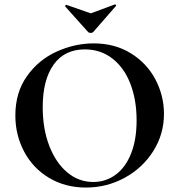

<svg xmlns="http://www.w3.org/2000/svg" viewBox="-20 -831 806 863"><path d="M49 -312Q49 -415 101 -488.5Q153 -562 234.5 -599Q316 -636 401 -636Q496 -636 568 -591.5Q640 -547 678.5 -474Q717 -401 717 -319Q717 -228 669 -152Q621 -76 540.5 -32Q460 12 366 12Q273 12 200.5 -31.5Q128 -75 88.5 -149.5Q49 -224 49 -312ZM594 -290Q594 -382 566 -454.5Q538 -527 485 -568Q432 -609 361 -609Q270 -609 221 -540.5Q172 -472 172 -349Q172 -252 201.5 -175.5Q231 -99 282.5 -56Q334 -13 399 -13Q455 -13 499.5 -45.5Q544 -78 569 -140.5Q594 -203 594 -290ZM273 -804Q273 -806 275.5 -808Q278 -810 279 -809L388 -771L496 -811H497Q500 -811 501.5 -808.5Q503 -806 501 -804L399 -687Q395 -683 388 -683Q380 -683 376 -687L273 -802Z"/></svg>

Font: Cormorant SC
Style: Bold
Weight: 700
Designer: Christian Thalmann (Catharsis Fonts)
Foundry: Catharsis Fonts
Version: Version 4.000